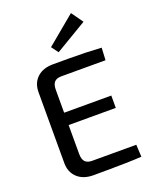

<svg xmlns="http://www.w3.org/2000/svg" viewBox="-169 -1031 901 1125"><g transform="rotate(-20 281.5 -468.0)"><path d="M214 -691Q264 -691 316 -691Q368 -691 418.5 -689.5Q469 -688 515 -685L511 -608H236Q206 -608 192 -593Q178 -578 178 -545V-145Q178 -112 192 -96.5Q206 -81 236 -81H511L515 -5Q469 -2 418.5 -1Q368 0 316 0.5Q264 1 214 1Q152 1 115.5 -32.5Q79 -66 78 -122V-568Q79 -625 115.5 -658Q152 -691 214 -691ZM96 -402H472V-325H96ZM415 -937 467 -864 269 -746 237 -789Z"/></g></svg>

Font: Exo 2 Medium
Style: Regular
Weight: 500
Designer: Natanael Gama
Foundry: Natanael Gama
Version: Version 2.010